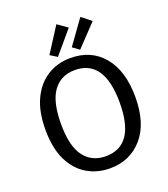

<svg xmlns="http://www.w3.org/2000/svg" viewBox="-165 -1039 1021 1167"><g transform="rotate(-20 346.0 -455.5)"><path d="M346 12Q264 12 198 -27Q132 -66 93.5 -144.5Q55 -223 55 -343Q55 -459 92.5 -538.5Q130 -618 196 -659.5Q262 -701 346 -701Q480 -701 558.5 -607Q637 -513 637 -344Q637 -173 556 -80.5Q475 12 346 12ZM346 -66Q536 -66 536 -344Q536 -623 346 -623Q256 -623 206 -555Q156 -487 156 -343Q156 -199 206.5 -132.5Q257 -66 346 -66ZM278 -733 233 -761 337 -923 401 -878ZM420 -728 377 -759 489 -915 551 -866Z"/></g></svg>

Font: Trujillo
Style: Regular
Weight: 400
Designer: Fira Sans original fonts by bBox Type GmbH, Carrois Corporate GbR, & Edenspiekermann AG / Changes by Cristiano Sobral
Foundry: Fira Sans original fonts by bBox Type GmbH, Carrois Corporate GbR, & Edenspiekermann AG / Changes by Cristiano Sobral
Version: Version 4.301;October 17, 2021;FontCreator 14.0.0.2814 64-bi